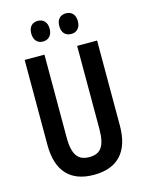

<svg xmlns="http://www.w3.org/2000/svg" viewBox="-134 -987 820 1078"><g transform="rotate(-15 276.5 -448.5)"><path d="M140 -847C140 -808 162 -787 193 -787C225 -787 247 -809 247 -847C247 -886 225 -907 193 -907C162 -907 140 -887 140 -847ZM303 -847C303 -808 324 -787 357 -787C389 -787 411 -809 411 -847C411 -886 389 -907 357 -907C325 -907 303 -887 303 -847ZM487 -219V-714H371V-232C371 -128 340 -93 277 -93C215 -93 181 -126 181 -231V-714H66V-219C66 -67 140 10 276 10C414 10 487 -68 487 -219Z"/></g></svg>

Font: Noto Sans Gujarati ExtraCondensed SemiBold
Style: Regular
Weight: 600
Width: 2
Designer: Jelle Bosma - Monotype Design Team, Universal Thirst
Foundry: Monotype Imaging Inc.
Version: Version 2.106